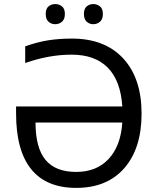

<svg xmlns="http://www.w3.org/2000/svg" viewBox="-20 -915 779 945"><path d="M332 -646Q222.2 -646 104 -605V-687Q165 -708.5 218.3 -716.8Q271.5 -725.1 334 -725.1Q496.1 -725.1 586.4 -627.4Q676.8 -529.8 676.8 -356Q676.8 -185.1 592 -87.6Q507.3 9.8 355 9.8Q208 9.8 133.5 -82.3Q59.1 -174.3 59.1 -356.9V-391.1H582Q573.7 -517.6 510.7 -581.8Q447.8 -646 332 -646ZM355 -68.8Q455.1 -68.8 514.6 -132.6Q574.2 -196.3 582 -312H154.8Q154.8 -187.5 203.9 -128.2Q252.9 -68.8 355 -68.8ZM205.1 -846.2Q205.1 -872.1 218.8 -883.5Q232.4 -895 252 -895Q271 -895 285.2 -883.5Q299.3 -872.1 299.3 -846.2Q299.3 -820.3 285.2 -808.1Q271 -795.9 252 -795.9Q232.4 -795.9 218.8 -808.1Q205.1 -820.3 205.1 -846.2ZM393.1 -846.2Q393.1 -872.1 406.7 -883.5Q420.4 -895 439 -895Q458 -895 472.2 -883.5Q486.3 -872.1 486.3 -846.2Q486.3 -820.3 472.2 -808.1Q458 -795.9 439 -795.9Q420.4 -795.9 406.7 -808.1Q393.1 -820.3 393.1 -846.2Z"/></svg>

Font: Noto Sans Southeast Asian
Style: Regular
Weight: 400
Designer: Monotype Design Team
Foundry: Monotype Imaging Inc.
Version: Version 1.06 uh; ttfautohint (v1.4.1)